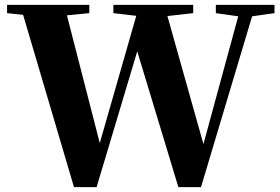

<svg xmlns="http://www.w3.org/2000/svg" viewBox="-20 -767 1151 789"><path d="M284 2 75 -706 9 -713V-747H347V-713L255 -704L390 -179L540 -702L446 -713V-747H774V-713L668 -701L816 -175L959 -700L867 -713V-747H1108V-713L1016 -700L806 2H713L544 -556L377 2Z"/></svg>

Font: Early Summer Mincho Heavy
Style: Regular
Weight: 900
Designer: GuiWonder
Version: Version 1.002